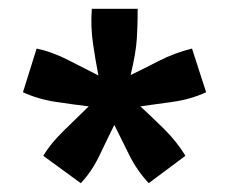

<svg xmlns="http://www.w3.org/2000/svg" viewBox="-20 -713 524 435"><path d="M188 -693Q185 -652 191 -612Q197 -572 203 -542Q172 -558 134.5 -577Q97 -596 63 -603L32 -504Q67 -488 107.5 -482Q148 -476 181 -472Q153 -445 123.5 -416Q94 -387 78 -360L163 -298Q188 -324 206.5 -363Q225 -402 239 -430Q255 -398 272.5 -362.5Q290 -327 317 -298L400 -360Q381 -392 350.5 -422Q320 -452 298 -472Q334 -477 373 -482.5Q412 -488 447 -504L415 -603Q375 -593 340 -575Q305 -557 276 -543Q288 -593 290 -625.5Q292 -658 292 -693Z"/></svg>

Font: Repo DemiBold
Style: Regular
Weight: 600
Designer: Stefan Peev
Foundry: Context Ltd
Version: Version 1.502